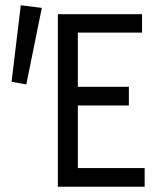

<svg xmlns="http://www.w3.org/2000/svg" viewBox="-20 -710 640 730"><path d="M200 0V-656H520V-586H276V-380H470V-309H276V-71H530V0ZM80 -389 24 -399 59 -690 139 -680Z"/></svg>

Font: Source Code Pro
Style: Regular
Weight: 400
Monospace: yes
Designer: Paul D. Hunt, Teo Tuominen
Foundry: Adobe Systems Incorporated
Version: Version 1.018;hotconv 1.0.116;makeotfexe 2.5.65601